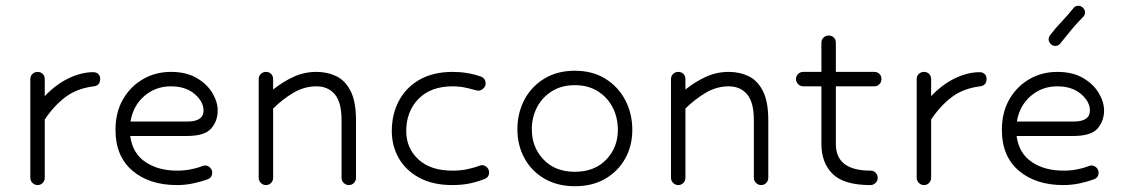

<svg xmlns="http://www.w3.org/2000/svg" viewBox="-20 -641 3901 665"><path d="M110 0Q100 0 92.5 -7.5Q85 -15 85 -25V-367Q85 -378 92.5 -385Q100 -392 110 -392Q121 -392 128 -385Q135 -378 135 -367V-308Q174 -349 218 -370Q262 -391 303 -391Q314 -391 320.5 -384.5Q327 -378 327 -368Q327 -345 305 -342Q247 -335 207 -305Q167 -275 135 -227V-25Q135 -15 128 -7.5Q121 0 110 0Z M593 0Q497 0 438.5 -50Q380 -100 380 -191Q380 -252 406 -297Q432 -342 475.5 -367Q519 -392 572 -392Q625 -392 661 -371Q697 -350 715.5 -319Q734 -288 734 -258Q734 -222 711.5 -196Q689 -170 627 -170H431Q439 -110 483.5 -80Q528 -50 593 -50Q618 -50 638.5 -54Q659 -58 670 -62Q681 -66 684.5 -67Q688 -68 690 -68Q700 -68 707.5 -60.5Q715 -53 715 -43Q715 -26 699 -20Q678 -12 650 -6Q622 0 593 0ZM572 -342Q519 -342 480 -308.5Q441 -275 432 -220H628Q685 -220 685 -258Q685 -289 654 -315.5Q623 -342 572 -342Z M1188 0Q1178 0 1170.5 -7.5Q1163 -15 1163 -25V-225Q1163 -287 1139.5 -314.5Q1116 -342 1076 -342Q1034 -342 996 -319.5Q958 -297 926 -265V-25Q926 -15 919 -7.5Q912 0 901 0Q891 0 883.5 -7.5Q876 -15 876 -25V-367Q876 -378 883.5 -385Q891 -392 901 -392Q912 -392 919 -385Q926 -378 926 -367V-331Q960 -358 997 -375Q1034 -392 1076 -392Q1114 -392 1145 -377Q1176 -362 1194.5 -325.5Q1213 -289 1213 -225V-25Q1213 -15 1206 -7.5Q1199 0 1188 0Z M1618 -331Q1582 -342 1548 -342Q1472 -342 1429.5 -298.5Q1387 -255 1387 -187Q1387 -128 1429 -89Q1471 -50 1547 -50Q1575 -50 1596 -54.5Q1617 -59 1629 -63Q1640 -67 1643.5 -68Q1647 -69 1649 -69Q1659 -69 1666.5 -61.5Q1674 -54 1674 -44Q1674 -27 1658 -21Q1636 -12 1608.5 -6Q1581 0 1547 0Q1479 0 1432 -25.5Q1385 -51 1361 -93.5Q1337 -136 1337 -187Q1337 -246 1362 -292.5Q1387 -339 1434 -365.5Q1481 -392 1548 -392Q1599 -392 1645 -376Q1662 -370 1662 -351Q1662 -342 1654 -334.5Q1646 -327 1636 -327Q1633 -327 1618 -331Z M1971 -396Q2032 -396 2076.5 -368.5Q2121 -341 2145.5 -294.5Q2170 -248 2170 -191Q2170 -136 2145.5 -92Q2121 -48 2076.5 -22Q2032 4 1971 4Q1911 4 1866 -22Q1821 -48 1796.5 -93Q1772 -138 1772 -193Q1772 -249 1796 -295Q1820 -341 1865 -368.5Q1910 -396 1971 -396ZM1971 -346Q1925 -346 1891.5 -325Q1858 -304 1840 -269.5Q1822 -235 1822 -193Q1822 -131 1862.5 -88.5Q1903 -46 1971 -46Q2039 -46 2079.5 -88Q2120 -130 2120 -191Q2120 -234 2102 -269Q2084 -304 2050.5 -325Q2017 -346 1971 -346Z M2616 0Q2606 0 2598.5 -7.5Q2591 -15 2591 -25V-225Q2591 -287 2567.5 -314.5Q2544 -342 2504 -342Q2462 -342 2424 -319.5Q2386 -297 2354 -265V-25Q2354 -15 2347 -7.5Q2340 0 2329 0Q2319 0 2311.5 -7.5Q2304 -15 2304 -25V-367Q2304 -378 2311.5 -385Q2319 -392 2329 -392Q2340 -392 2347 -385Q2354 -378 2354 -367V-331Q2388 -358 2425 -375Q2462 -392 2504 -392Q2542 -392 2573 -377Q2604 -362 2622.5 -325.5Q2641 -289 2641 -225V-25Q2641 -15 2634 -7.5Q2627 0 2616 0Z M2995 0Q2903 0 2864 -38.5Q2825 -77 2825 -142V-342H2762Q2752 -342 2744.5 -349.5Q2737 -357 2737 -367Q2737 -378 2744.5 -385Q2752 -392 2762 -392H2825V-493Q2825 -504 2832.5 -511Q2840 -518 2850 -518Q2861 -518 2868 -511Q2875 -504 2875 -493V-392H3008Q3019 -392 3026 -385Q3033 -378 3033 -367Q3033 -357 3026 -349.5Q3019 -342 3008 -342H2875V-142Q2875 -50 2995 -50Q3006 -50 3013 -42.5Q3020 -35 3020 -25Q3020 -15 3012.5 -7.5Q3005 0 2995 0Z M3180 0Q3170 0 3162.5 -7.5Q3155 -15 3155 -25V-367Q3155 -378 3162.5 -385Q3170 -392 3180 -392Q3191 -392 3198 -385Q3205 -378 3205 -367V-308Q3244 -349 3288 -370Q3332 -391 3373 -391Q3384 -391 3390.5 -384.5Q3397 -378 3397 -368Q3397 -345 3375 -342Q3317 -335 3277 -305Q3237 -275 3205 -227V-25Q3205 -15 3198 -7.5Q3191 0 3180 0Z M3663 0Q3567 0 3508.5 -50Q3450 -100 3450 -191Q3450 -252 3476 -297Q3502 -342 3545.5 -367Q3589 -392 3642 -392Q3695 -392 3731 -371Q3767 -350 3785.5 -319Q3804 -288 3804 -258Q3804 -222 3781.5 -196Q3759 -170 3697 -170H3501Q3509 -110 3553.5 -80Q3598 -50 3663 -50Q3688 -50 3708.5 -54Q3729 -58 3740 -62Q3751 -66 3754.5 -67Q3758 -68 3760 -68Q3770 -68 3777.5 -60.5Q3785 -53 3785 -43Q3785 -26 3769 -20Q3748 -12 3720 -6Q3692 0 3663 0ZM3642 -342Q3589 -342 3550 -308.5Q3511 -275 3502 -220H3698Q3755 -220 3755 -258Q3755 -289 3724 -315.5Q3693 -342 3642 -342ZM3732 -583Q3710 -561 3690.5 -537.5Q3671 -514 3652 -490Q3646 -482 3635 -482Q3625 -482 3618.5 -489.5Q3612 -497 3612 -505Q3612 -512 3617 -519Q3635 -543 3657 -566Q3679 -589 3699 -614Q3705 -621 3715 -621Q3724 -621 3731 -614Q3738 -607 3738 -598Q3738 -589 3732 -583Z"/></svg>

Font: Hubballi
Style: Regular
Weight: 400
Designer: Erin McLaughlin
Version: Version 1.000; ttfautohint (v1.8.3)